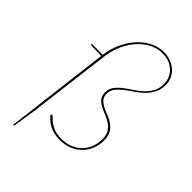

<svg xmlns="http://www.w3.org/2000/svg" viewBox="-247 -795 1010 1010"><g transform="rotate(45 257.5 -290.5)"><path d="M347 -707Q377 -707 401 -697.5Q425 -688 442 -672Q459 -656 468 -635.2Q477 -614.5 477 -592Q477 -556 463 -530Q449 -504 428.2 -483.8Q407.5 -463.5 383 -447.5Q358.5 -431.5 337.8 -415.2Q317 -399 303 -381Q289 -363 289 -339Q289 -315.5 301.2 -302.2Q313.5 -289 331.8 -279.5Q350 -270 371.5 -262Q393 -254 411.2 -241.2Q429.5 -228.5 441.8 -208.2Q454 -188 454 -155Q454 -121.5 442.2 -92Q430.5 -62.5 408.8 -40.2Q387 -18 356.5 -5Q326 8 288 8Q263.5 8 244.8 3.8Q226 -0.5 210.8 -8Q195.5 -15.5 182.8 -26.5Q170 -37.5 158 -51L161 -54Q162.5 -55.5 163.5 -56.2Q164.5 -57 167 -57Q170.5 -57 177.8 -48.5Q185 -40 198.8 -29.5Q212.5 -19 234.2 -10.5Q256 -2 289 -2Q325 -2 353.5 -14Q382 -26 402 -46.5Q422 -67 432.5 -94.5Q443 -122 443 -153Q443 -185 430.8 -204Q418.5 -223 400.2 -235Q382 -247 360.5 -255.2Q339 -263.5 320.8 -273.2Q302.5 -283 290.2 -297.8Q278 -312.5 278 -338Q278 -363.5 292 -382.8Q306 -402 327 -418.5Q348 -435 372.5 -450.8Q397 -466.5 418 -485.8Q439 -505 453 -529.8Q467 -554.5 467 -589Q467 -604 461 -622.8Q455 -641.5 440.8 -658Q426.5 -674.5 403.2 -685.8Q380 -697 345 -697Q311 -697 277.5 -680.8Q244 -664.5 216 -634.5Q188 -604.5 168.2 -562.5Q148.5 -520.5 142 -469L84 -5L65 120Q64 124 62.2 125Q60.5 126 59 126H57L128.5 -459L54 -461Q47 -461 49 -465V-469H130Q136.5 -518.5 156.2 -561.8Q176 -605 205.2 -637.2Q234.5 -669.5 271 -688.2Q307.5 -707 347 -707Z"/></g></svg>

Font: Lato Hairline
Style: Italic
Weight: 100
Italic angle: -7°
Designer: Lukasz Dziedzic
Foundry: tyPoland Lukasz Dziedzic
Version: Version 2.007; 2014-02-27